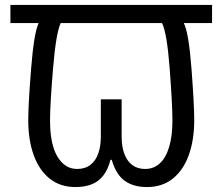

<svg xmlns="http://www.w3.org/2000/svg" viewBox="-20 -734 898 775"><path d="M285 21Q223 21 180.5 -13Q138 -47 116 -108Q94 -169 94 -249Q94 -311 105.5 -456Q117 -601 136 -641H22V-714H836V-641H722Q742 -601 753 -456Q764 -311 764 -249Q764 -169 742 -108Q720 -47 677.5 -13Q635 21 573 21Q518 21 483 -4.5Q448 -30 431 -89H426Q416 -50 397 -25.5Q378 -1 350 10Q322 21 285 21ZM291 -52Q324 -52 345.5 -69Q367 -86 377 -115.5Q387 -145 387 -182V-333H471V-182Q471 -141 482.5 -111.5Q494 -82 515 -67Q536 -52 566 -52Q600 -52 624.5 -74Q649 -96 662.5 -140Q676 -184 676 -248Q676 -311 665 -456Q654 -601 634 -641H225Q206 -601 194 -456Q182 -311 182 -248Q182 -151 212 -101.5Q242 -52 291 -52Z"/></svg>

Font: korean15
Style: Book
Weight: 400
Designer: Jelle Bosma - Monotype Design Team
Foundry: Monotype Imaging Inc.
Version: Version 2.003